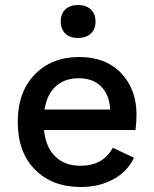

<svg xmlns="http://www.w3.org/2000/svg" viewBox="-20 -738 618 768"><path d="M343 -603.5Q324 -586 292 -586Q260 -586 241.5 -603.5Q223 -621 223 -652Q223 -683 241.5 -700.5Q260 -718 292 -718Q324 -718 343 -700.5Q362 -683 362 -652Q362 -621 343 -603.5ZM526 -280Q526 -248 522 -218H156Q163 -149 201 -112Q239 -75 301 -75Q393 -75 431 -147L516 -107Q490 -52 433.5 -21Q377 10 303 10Q189 10 120 -59.5Q51 -129 51 -250Q51 -370 119 -440Q187 -510 297 -510Q403 -510 464.5 -445.5Q526 -381 526 -280ZM158 -300H421Q417 -360 384 -392.5Q351 -425 295 -425Q239 -425 203.5 -393Q168 -361 158 -300Z"/></svg>

Font: Elaine Sans Medium
Style: Regular
Weight: 500
Designer: Wei Huang
Foundry: Wei Huang
Version: Version 2.001;PS 002.001;hotconv 1.0.88;makeotf.lib2.5.64775